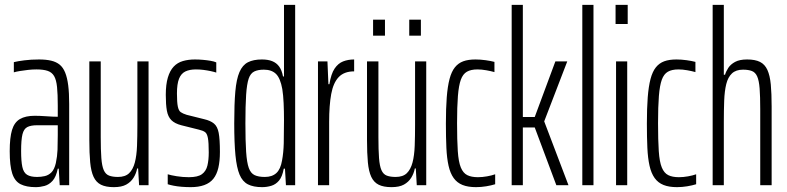

<svg xmlns="http://www.w3.org/2000/svg" viewBox="-20 -763 3241 791"><path d="M127 8Q89 8 65 -4Q41 -16 30.5 -48Q20 -80 20 -140Q20 -196 29.5 -227.5Q39 -259 62 -272.5Q85 -286 123 -286Q133 -286 145.5 -285.5Q158 -285 171.5 -284Q185 -283 197 -282.5Q209 -282 218 -282V-328Q218 -375 215 -404.5Q212 -434 203 -449.5Q194 -465 176.5 -471Q159 -477 130 -477Q113 -477 95.5 -475Q78 -473 62.5 -470.5Q47 -468 37 -465V-507Q53 -511 80.5 -514.5Q108 -518 141 -518Q170 -518 191 -513Q212 -508 226 -496.5Q240 -485 248.5 -464Q257 -443 261 -411.5Q265 -380 265 -335V0H226L222 -68H218Q211 -34 196.5 -18Q182 -2 163.5 3Q145 8 127 8ZM133 -34Q149 -34 164.5 -37.5Q180 -41 192 -53Q204 -65 210 -91Q216 -119 217 -146Q218 -173 218 -207V-247H133Q107 -247 92.5 -239.5Q78 -232 72.5 -209.5Q67 -187 67 -141Q67 -99 72 -75.5Q77 -52 91.5 -43Q106 -34 133 -34Z M449 8Q416 8 396 -2Q376 -12 365.5 -34.5Q355 -57 351.5 -94.5Q348 -132 348 -186V-510H395V-198Q395 -145 397.5 -112Q400 -79 407.5 -62Q415 -45 429.5 -39.5Q444 -34 466 -34Q496 -34 512 -49.5Q528 -65 535.5 -93.5Q543 -122 544.5 -162Q546 -202 546 -249V-510H592V0H553L549 -69H545Q541 -48 530 -30.5Q519 -13 500 -2.5Q481 8 449 8Z M766 8Q747 8 728.5 6.5Q710 5 695 2Q680 -1 671 -4V-45Q677 -43 686.5 -41Q696 -39 708 -37Q720 -35 733 -34Q746 -33 758 -33Q795 -33 812 -45.5Q829 -58 834.5 -81Q840 -104 840 -135Q840 -176 836.5 -194.5Q833 -213 824.5 -219Q816 -225 799 -229L727 -247Q700 -254 686 -268Q672 -282 667.5 -307Q663 -332 663 -372Q663 -415 671.5 -443.5Q680 -472 695.5 -488.5Q711 -505 733.5 -511.5Q756 -518 783 -518Q799 -518 816 -516.5Q833 -515 847.5 -512.5Q862 -510 871 -506V-464Q862 -467 848 -470Q834 -473 818.5 -475Q803 -477 787 -477Q761 -477 743.5 -468.5Q726 -460 717.5 -438.5Q709 -417 709 -378Q709 -342 712.5 -324.5Q716 -307 724.5 -301Q733 -295 749 -290L821 -272Q847 -266 861.5 -254Q876 -242 881 -215.5Q886 -189 886 -137Q886 -99 879.5 -71.5Q873 -44 859 -26.5Q845 -9 821.5 -0.5Q798 8 766 8Z M1060 8Q1024 8 1001.5 -3.5Q979 -15 967 -43.5Q955 -72 950 -123.5Q945 -175 945 -255Q945 -335 949.5 -386Q954 -437 966.5 -466Q979 -495 1001.5 -506.5Q1024 -518 1059 -518Q1084 -518 1101.5 -511Q1119 -504 1130 -489Q1141 -474 1146 -448H1150V-743H1196V0H1158L1154 -68H1149Q1143 -35 1129.5 -19Q1116 -3 1097.5 2.5Q1079 8 1060 8ZM1071 -34Q1101 -34 1118.5 -50Q1136 -66 1142 -102Q1148 -134 1149 -173Q1150 -212 1150 -268Q1150 -305 1148.5 -338Q1147 -371 1143 -396Q1135 -441 1117 -458.5Q1099 -476 1067 -476Q1043 -476 1027.5 -468.5Q1012 -461 1004.5 -439Q997 -417 994 -372.5Q991 -328 991 -255Q991 -182 994 -137.5Q997 -93 1005 -71Q1013 -49 1029 -41.5Q1045 -34 1071 -34Z M1290 0V-510H1329L1333 -416H1337Q1344 -459 1358.5 -480.5Q1373 -502 1393.5 -510Q1414 -518 1439 -518V-469Q1398 -469 1375.5 -445.5Q1353 -422 1344.5 -375.5Q1336 -329 1336 -261V0Z M1593 8Q1560 8 1540 -2Q1520 -12 1509.5 -34.5Q1499 -57 1495.5 -94.5Q1492 -132 1492 -186V-510H1539V-198Q1539 -145 1541.5 -112Q1544 -79 1551.5 -62Q1559 -45 1573.5 -39.5Q1588 -34 1610 -34Q1640 -34 1656 -49.5Q1672 -65 1679.5 -93.5Q1687 -122 1688.5 -162Q1690 -202 1690 -249V-510H1736V0H1697L1693 -69H1689Q1685 -48 1674 -30.5Q1663 -13 1644 -2.5Q1625 8 1593 8ZM1517 -616V-682H1566V-616ZM1666 -616V-682H1714V-616Z M1941 8Q1908 8 1885.5 -1Q1863 -10 1849 -29.5Q1835 -49 1828 -80Q1821 -111 1819 -154Q1817 -197 1817 -254Q1817 -317 1820.5 -362Q1824 -407 1832 -437.5Q1840 -468 1854 -485.5Q1868 -503 1888.5 -510.5Q1909 -518 1939 -518Q1959 -518 1980.5 -515Q2002 -512 2017 -508V-466Q2003 -470 1983.5 -473.5Q1964 -477 1947 -477Q1920 -477 1903.5 -467.5Q1887 -458 1878.5 -434.5Q1870 -411 1866.5 -367.5Q1863 -324 1863 -256Q1863 -185 1866 -140.5Q1869 -96 1878.5 -73Q1888 -50 1905 -41.5Q1922 -33 1949 -33Q1967 -33 1986.5 -36.5Q2006 -40 2020 -45V-4Q2004 1 1983 4.5Q1962 8 1941 8Z M2088 0V-743H2134V-281H2183L2268 -510H2317L2222 -263L2322 0H2272L2183 -238H2134V0Z M2379 0V-743H2425V0Z M2516 -664V-743H2566V-664ZM2518 0V-510H2564V0Z M2769 8Q2736 8 2713.5 -1Q2691 -10 2677 -29.5Q2663 -49 2656 -80Q2649 -111 2647 -154Q2645 -197 2645 -254Q2645 -317 2648.5 -362Q2652 -407 2660 -437.5Q2668 -468 2682 -485.5Q2696 -503 2716.5 -510.5Q2737 -518 2767 -518Q2787 -518 2808.5 -515Q2830 -512 2845 -508V-466Q2831 -470 2811.5 -473.5Q2792 -477 2775 -477Q2748 -477 2731.5 -467.5Q2715 -458 2706.5 -434.5Q2698 -411 2694.5 -367.5Q2691 -324 2691 -256Q2691 -185 2694 -140.5Q2697 -96 2706.5 -73Q2716 -50 2733 -41.5Q2750 -33 2777 -33Q2795 -33 2814.5 -36.5Q2834 -40 2848 -45V-4Q2832 1 2811 4.5Q2790 8 2769 8Z M2916 0V-743H2962V-455H2967Q2971 -469 2980.5 -483.5Q2990 -498 3008.5 -508Q3027 -518 3058 -518Q3091 -518 3111 -508Q3131 -498 3141.5 -475Q3152 -452 3155.5 -415Q3159 -378 3159 -324V0H3112V-312Q3112 -366 3109.5 -398.5Q3107 -431 3099.5 -448Q3092 -465 3077.5 -470.5Q3063 -476 3041 -476Q3012 -476 2995.5 -460.5Q2979 -445 2972 -416.5Q2965 -388 2963.5 -348Q2962 -308 2962 -261V0Z"/></svg>

Font: Saira UltraCondensed Light
Style: Regular
Weight: 300
Width: 1
Designer: Hector Gatti with collaboration of the Omnibus-Type team
Foundry: Omnibus-Type
Version: Version 1.101